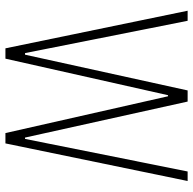

<svg xmlns="http://www.w3.org/2000/svg" viewBox="-22 -706 728 725"><g transform="rotate(90 342.5 -344.0)"><path d="M163 0 21 -688H59L181 -74H187L322 -688H364L500 -74H505L628 -688H664L522 0H483L344 -614H340L202 0Z"/></g></svg>

Font: Saira Condensed Thin
Style: Regular
Weight: 250
Width: 3
Designer: Hector Gatti with collaboration of the Omnibus-Type team
Foundry: Omnibus-Type
Version: Version 1.101